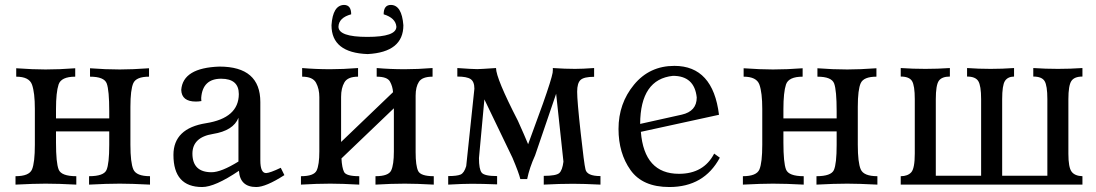

<svg xmlns="http://www.w3.org/2000/svg" viewBox="-20 -750 4453 780"><path d="M589.4 0Q512.7 -3.9 466.8 -3.9Q414.1 -3.9 341.8 0V-34.2Q401.4 -34.2 412.6 -59.3Q423.8 -84.5 423.8 -161.6V-216.3H207.5V-170.9Q207.5 -88.4 218.3 -61.3Q229 -34.2 290 -34.2V0Q217.8 -3.9 165 -3.9Q118.7 -3.9 43 0V-34.2Q98.6 -34.2 110.1 -61.8Q121.6 -89.4 121.6 -162.1V-307.6Q121.6 -373.5 110.1 -406Q98.6 -438.5 45.9 -438.5V-472.7Q113.8 -467.8 165 -467.8Q222.2 -467.8 285.6 -472.7V-438.5Q228.5 -438.5 218 -406.7Q207.5 -375 207.5 -306.6V-269H423.8V-297.9Q423.8 -383.3 413.6 -410.9Q403.3 -438.5 345.7 -438.5V-472.7Q408.2 -467.8 466.8 -467.8Q517.6 -467.8 585.4 -472.7V-438.5Q533.7 -438.5 521.7 -412.4Q509.8 -386.2 509.8 -315.9V-162.1Q509.8 -89.4 521.7 -61.8Q533.7 -34.2 589.4 -34.2Z M839.4 -50.3Q878.4 -50.3 948.7 -93.8V-271.5Q928.2 -219.2 845 -205.8Q761.7 -192.4 761.7 -125.5Q762.2 -50.3 839.4 -50.3ZM1021 9.8Q955.1 9.8 950.7 -56.2Q853 9.8 801.3 9.8Q684.6 9.8 684.6 -120.6Q684.6 -228.5 817.1 -249.5Q949.7 -270.5 950.2 -367.7Q950.2 -430.2 878.4 -430.2Q803.2 -430.2 797.4 -352.5Q797.4 -343.3 798.3 -339.4Q785.6 -337.4 775.9 -337.4Q717.8 -337.4 716.3 -384.8Q723.1 -474.6 871.6 -479.5Q1037.6 -479.5 1037.6 -335.4V-98.6Q1037.6 -46.9 1061 -46.9Q1076.7 -47.4 1120.6 -68.4L1135.3 -38.6Q1060.1 9.8 1021 9.8Z M1742.2 0Q1671.4 -3.9 1624.5 -3.9Q1569.8 -3.9 1505.4 0V-34.2Q1558.1 -34.2 1569.1 -57.4Q1580.1 -80.6 1580.1 -134.8V-310.1L1367.2 -106.4Q1369.1 -68.8 1377.7 -51.5Q1386.2 -34.2 1439.5 -34.2V0Q1368.7 -3.9 1321.8 -3.9Q1267.1 -3.9 1202.6 0V-34.2Q1255.4 -34.2 1266.4 -57.4Q1277.3 -80.6 1277.3 -134.8V-355.5Q1277.3 -389.2 1263.9 -413.8Q1250.5 -438.5 1207.5 -438.5V-473.6Q1262.2 -468.8 1321.8 -468.8Q1374 -468.8 1434.6 -473.6V-438.5Q1392.6 -438.5 1379.2 -415.3Q1365.7 -392.1 1365.7 -356.4V-173.3L1576.7 -375.5Q1575.2 -398.9 1564.2 -418.7Q1553.2 -438.5 1510.3 -438.5V-473.6Q1564.9 -468.8 1624.5 -468.8Q1676.8 -468.8 1737.3 -473.6V-438.5Q1695.3 -438.5 1681.9 -417.7Q1668.5 -397 1668.5 -361.3V-131.8Q1668.5 -76.7 1678.7 -55.4Q1689 -34.2 1742.2 -34.2ZM1473.6 -530.3Q1326.7 -535.6 1326.7 -647.5Q1332 -728.5 1377.4 -730Q1406.7 -730 1406.7 -691.9Q1356.4 -678.2 1355 -641.6Q1355 -600.1 1472.2 -600.1Q1590.3 -600.1 1590.3 -641.6Q1587.4 -676.8 1538.6 -691.9Q1538.6 -730 1567.9 -730Q1612.3 -729.5 1618.7 -647.5Q1618.7 -538.1 1473.6 -530.3Z M2419.4 0Q2350.6 -3.4 2308.6 -3.4Q2253.4 -3.4 2189 0V-35.6Q2239.3 -35.6 2252 -46.9Q2264.6 -58.1 2269 -93.3L2239.3 -369.1L2153.8 -118.7Q2130.9 -68.4 2121.6 -22.5H2093.8Q2088.4 -46.4 2062 -108.9L1947.8 -346.2L1925.8 -107.9Q1925.8 -62.5 1936.8 -48.6Q1947.8 -34.7 1999.5 -34.7V-1Q1938 -3.4 1897.5 -3.4Q1861.3 -3.4 1800.8 0V-34.7Q1836.9 -34.7 1851.3 -41Q1865.7 -47.4 1874 -75.2L1907.2 -389.6Q1907.2 -418.5 1891.8 -428.7Q1876.5 -439 1837.9 -439V-473.6Q1898.9 -469.2 1918.9 -469.2Q1930.7 -469.2 1995.1 -473.6Q1995.1 -432.1 2084 -259.3Q2111.3 -198.7 2125.5 -164.1L2185.5 -328.6Q2220.2 -426.8 2225.1 -454.6L2226.1 -468.3L2225.6 -473.6Q2275.9 -470.2 2315.9 -470.2Q2346.7 -470.2 2393.6 -473.6V-438Q2352.5 -438 2338.6 -425.3Q2324.7 -412.6 2324.7 -377.4Q2324.7 -339.8 2338.9 -211.7Q2353 -83.5 2358.4 -62.5Q2363.8 -34.7 2419.4 -34.7Z M2699.2 9.8Q2590.3 9.8 2541.5 -59.1Q2492.7 -127.9 2492.7 -226.1Q2492.7 -329.6 2555.7 -406Q2618.7 -482.4 2719.7 -482.4Q2876.5 -482.4 2900.9 -283.7L2583.5 -214.4Q2597.2 -43.9 2738.3 -43.9Q2838.9 -43.9 2881.3 -126L2904.3 -109.4Q2840.3 9.8 2699.2 9.8ZM2580.6 -246.6 2749.5 -284.2Q2810.5 -297.9 2810.5 -354Q2801.3 -441.9 2713.9 -441.9Q2581.5 -428.2 2580.6 -246.6Z M3544.4 0Q3467.8 -3.9 3421.9 -3.9Q3369.1 -3.9 3296.9 0V-34.2Q3356.4 -34.2 3367.7 -59.3Q3378.9 -84.5 3378.9 -161.6V-216.3H3162.6V-170.9Q3162.6 -88.4 3173.3 -61.3Q3184.1 -34.2 3245.1 -34.2V0Q3172.9 -3.9 3120.1 -3.9Q3073.7 -3.9 2998 0V-34.2Q3053.7 -34.2 3065.2 -61.8Q3076.7 -89.4 3076.7 -162.1V-307.6Q3076.7 -373.5 3065.2 -406Q3053.7 -438.5 3001 -438.5V-472.7Q3068.8 -467.8 3120.1 -467.8Q3177.2 -467.8 3240.7 -472.7V-438.5Q3183.6 -438.5 3173.1 -406.7Q3162.6 -375 3162.6 -306.6V-269H3378.9V-297.9Q3378.9 -383.3 3368.7 -410.9Q3358.4 -438.5 3300.8 -438.5V-472.7Q3363.3 -467.8 3421.9 -467.8Q3472.7 -467.8 3540.5 -472.7V-438.5Q3488.8 -438.5 3476.8 -412.4Q3464.8 -386.2 3464.8 -315.9V-162.1Q3464.8 -89.4 3476.8 -61.8Q3488.8 -34.2 3544.4 -34.2Z M4377.4 0H3639.2V-34.2Q3667.5 -34.2 3681.9 -50Q3696.3 -65.9 3696.3 -126.5V-347.2Q3696.3 -402.3 3685.1 -420.7Q3673.8 -439 3639.2 -439V-473.6Q3689 -470.2 3739.3 -470.2Q3789.1 -470.2 3838.9 -473.6V-439Q3806.2 -439 3793.9 -421.6Q3781.7 -404.3 3781.7 -347.2V-36.1H3965.8V-347.2Q3965.8 -401.9 3954.3 -420.4Q3942.9 -439 3908.7 -439V-473.6Q3956.5 -470.2 4004.4 -470.2Q4051.8 -470.2 4099.6 -473.6V-439Q4073.7 -438.5 4062.5 -420.9Q4051.3 -403.3 4051.3 -347.2V-36.1H4234.9V-347.2Q4234.9 -402.3 4223.6 -420.7Q4212.4 -439 4177.7 -439V-473.6Q4227.5 -470.2 4277.8 -470.2Q4327.6 -470.2 4377.4 -473.6V-439Q4344.2 -439 4332.3 -420.7Q4320.3 -402.3 4320.3 -347.2V-125Q4320.3 -70.3 4333.3 -52.7Q4346.2 -35.2 4377.4 -34.2Z"/></svg>

Font: Almanac
Style: Regular
Weight: 400
Designer: Eden's Almanac
Version: Version 3.501;March 28, 2021;FontCreator 13.0.0.2683 64-bit